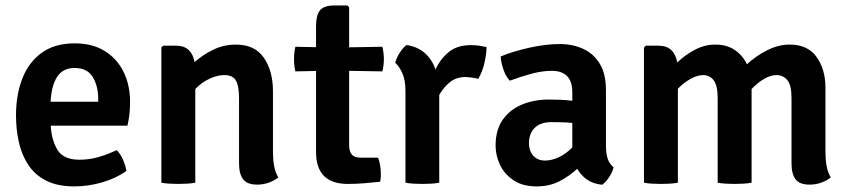

<svg xmlns="http://www.w3.org/2000/svg" viewBox="-20 -668 3105 702"><path d="M442 -43Q405.5 -16.5 354.5 -1.5Q303.5 13.5 251.5 13.5Q189.5 13.5 148.2 -7.8Q107 -29 83 -65.8Q59 -102.5 48.8 -149Q38.5 -195.5 38.5 -246Q38.5 -321 61.5 -380.5Q84.5 -440 132.2 -474.8Q180 -509.5 253 -509.5Q318.5 -509.5 363.5 -481.2Q408.5 -453 432 -404.8Q455.5 -356.5 455.5 -296.5Q455.5 -269 453.2 -250Q451 -231 446 -208.5H165.5Q168.5 -155 190.5 -119.5Q212.5 -84 270.5 -84Q307 -84 341 -94Q375 -104 406.5 -119Q421 -105 430.2 -83.2Q439.5 -61.5 442 -43ZM252.5 -419.5Q210.5 -419.5 189.2 -387.5Q168 -355.5 165 -296H339V-308Q339 -353.5 319 -386.5Q299 -419.5 252.5 -419.5Z M978 -113Q978 -85.5 982.2 -61.5Q986.5 -37.5 997.5 -19.5Q984 -8 963.5 -0.5Q943 7 920 7Q883.5 7 868.8 -12.8Q854 -32.5 854 -70.5V-309Q854 -353 842.8 -373.2Q831.5 -393.5 799.5 -393.5Q775.5 -393.5 746.8 -380.5Q718 -367.5 694 -342.5V0Q681 2.5 664.8 3.5Q648.5 4.5 632 4.5Q616 4.5 599.5 3.5Q583 2.5 570 0V-494.5L576.5 -501H623.5Q653 -501 669.8 -485.2Q686.5 -469.5 691.5 -441Q722.5 -468.5 760.8 -486.8Q799 -505 842.5 -505Q912 -505 945 -456.5Q978 -408 978 -335.5Z M1135.5 -571Q1135.5 -612.5 1150 -630.2Q1164.5 -648 1202.5 -648H1250L1256.5 -641.5V-495L1378 -497Q1383.5 -474.5 1383.5 -452.5Q1383.5 -428 1378 -407L1256.5 -409V-136.5Q1256.5 -115.5 1266 -103.5Q1275.5 -91.5 1299 -91.5H1362.5Q1372.5 -63.5 1372.5 -31Q1372.5 -24 1372 -17Q1371.5 -10 1370 -3.5Q1344 -0.5 1312.5 2Q1281 4.5 1251.5 4.5Q1135.5 4.5 1135.5 -112.5V-408.5L1060 -407Q1055 -428 1055 -452.5Q1055 -474.5 1060 -497L1135.5 -495.5Z M1425 -438.5Q1429 -455 1441.2 -474.5Q1453.5 -494 1466.5 -503.5Q1507.5 -497 1533.5 -473.8Q1559.5 -450.5 1572.5 -414Q1589.5 -452 1620.5 -477.5Q1651.5 -503 1701 -503Q1718 -503 1731.2 -501Q1744.5 -499 1759 -496Q1759 -472.5 1751.5 -439Q1744 -405.5 1728.5 -379.5Q1717.5 -383 1706.2 -384.2Q1695 -385.5 1683.5 -386.5Q1648.5 -386.5 1625.2 -367.8Q1602 -349 1586 -321V0Q1573.5 2.5 1557 3.5Q1540.5 4.5 1524.5 4.5Q1508.5 4.5 1492 3.5Q1475.5 2.5 1462.5 0V-335Q1462.5 -376.5 1450.2 -402.2Q1438 -428 1425 -438.5Z M1792 -135.5Q1792 -193.5 1818.5 -230.8Q1845 -268 1889 -286Q1933 -304 1986 -304Q2004 -304 2027 -303.2Q2050 -302.5 2072.5 -299.5V-330Q2072.5 -371 2053.2 -390Q2034 -409 1997.5 -409Q1962 -409 1922.5 -398.2Q1883 -387.5 1844 -373Q1829.5 -388.5 1820.8 -413.5Q1812 -438.5 1810.5 -461.5Q1856 -480.5 1916.2 -493.8Q1976.5 -507 2026.5 -507Q2073.5 -507 2112 -489.5Q2150.5 -472 2173 -434.8Q2195.5 -397.5 2195.5 -338V-134Q2195.5 -108 2201.5 -88.8Q2207.5 -69.5 2223.5 -56Q2219.5 -39.5 2207.2 -20.5Q2195 -1.5 2181.5 7.5Q2147.5 4 2125.2 -12.2Q2103 -28.5 2090.5 -51Q2063.5 -25.5 2026.8 -6Q1990 13.5 1941.5 13.5Q1891 13.5 1857.8 -8.8Q1824.5 -31 1808.2 -65.2Q1792 -99.5 1792 -135.5ZM1914 -144Q1914 -117 1929.5 -99Q1945 -81 1973 -81Q1997 -81 2023.2 -93.2Q2049.5 -105.5 2072.5 -129V-218.5Q2053 -220.5 2033 -221Q2013 -221.5 1996.5 -221.5Q1956 -221.5 1935 -200.5Q1914 -179.5 1914 -144Z M2604 -308.5Q2604 -356 2589.2 -374.8Q2574.5 -393.5 2550 -393.5Q2528.5 -393 2503.8 -379Q2479 -365 2458.5 -343.5V0Q2445.5 2.5 2429.2 3.5Q2413 4.5 2396.5 4.5Q2380.5 4.5 2364 3.5Q2347.5 2.5 2334.5 0V-494L2341 -501H2387Q2417.5 -501 2434.5 -484.8Q2451.5 -468.5 2456 -439.5Q2486 -468 2521.5 -486.5Q2557 -505 2595.5 -505Q2637.5 -505 2666.5 -485.2Q2695.5 -465.5 2711 -433Q2744 -463.5 2784.8 -484.2Q2825.5 -505 2867.5 -505Q2933.5 -505 2965.8 -459.5Q2998 -414 2998 -347.5V-113Q2998 -85.5 3002.2 -61.5Q3006.5 -37.5 3017.5 -19.5Q3004 -8 2983.5 -0.5Q2963 7 2940 7Q2903 7 2888.5 -12.8Q2874 -32.5 2874 -70.5V-309.5Q2874 -357 2858.5 -375.2Q2843 -393.5 2819 -393.5Q2798 -393.5 2773.8 -379.5Q2749.5 -365.5 2728 -342.5V0Q2715 2.5 2698.8 3.5Q2682.5 4.5 2666 4.5Q2650 4.5 2633.5 3.5Q2617 2.5 2604 0Z"/></svg>

Font: Signika Negative SemiBold
Style: Regular
Weight: 600
Designer: Anna Giedryś
Foundry: Anna Giedryś
Version: Version 2.000; ttfautohint (v1.8.3) -l 8 -r 50 -G 200 -x 9 -